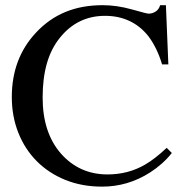

<svg xmlns="http://www.w3.org/2000/svg" viewBox="-20 -693 707 730"><path d="M544.9 -641.1Q559.1 -641.1 571.5 -648.9Q584 -656.7 588.9 -673.3H610.8L620.1 -448.2H596.2Q586.4 -481 573 -508.1Q559.6 -535.2 543.9 -555.7Q513.7 -593.8 472.2 -613.3Q430.7 -632.8 379.4 -632.8Q274.9 -632.8 208 -549.8Q174.3 -508.3 158.2 -451.7Q142.1 -395 142.1 -322.3Q142.1 -189 211.4 -109.4Q281.7 -29.8 388.7 -29.8Q467.3 -29.8 531.2 -66.9Q549.8 -77.6 570.1 -93.3Q590.3 -108.9 613.8 -130.9L633.3 -111.3Q599.6 -68.8 550.3 -37.1Q466.3 16.6 368.2 16.6Q291.5 16.6 228.3 -9Q165 -34.7 119.9 -80.1Q74.7 -125.5 49.8 -188Q24.9 -250.5 24.9 -324.2Q24.9 -471.2 117.2 -569.3Q166 -621.6 228.8 -647.5Q291.5 -673.3 370.1 -673.3Q424.3 -673.3 481.4 -657.2Q538.1 -641.1 544.9 -641.1Z"/></svg>

Font: Dima Niloofar
Style: Regular
Weight: 400
Designer: R.Balvardi
Foundry: Dima Software Group
Version: Version 3.00;November 13, 2018;FontCreator 11.5.0.2427 64-bi